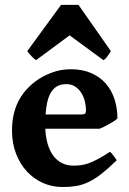

<svg xmlns="http://www.w3.org/2000/svg" viewBox="-20 -753 531 788"><path d="M252 -407.7Q230 -407.7 214.8 -399.2Q199.7 -390.6 189.7 -374.5Q179.7 -358.4 174.3 -335.4Q168.9 -312.5 167 -283.2H314.5Q325.7 -283.2 329.3 -286.9Q333 -290.5 333 -300.8Q333 -315.9 328.9 -334.5Q324.7 -353 315.2 -369.4Q305.7 -385.7 290 -396.7Q274.4 -407.7 252 -407.7ZM461.9 -267.1Q457.5 -262.2 448.5 -256.1Q439.5 -250 428.7 -244.1Q418 -238.3 407.2 -232.9Q396.5 -227.5 388.7 -224.6H166Q167.5 -190.9 175.5 -162.8Q183.6 -134.8 198 -115Q212.4 -95.2 233.4 -84.2Q254.4 -73.2 281.2 -73.2Q296.4 -73.2 311 -75Q325.7 -76.7 342.5 -82.5Q359.4 -88.4 380.6 -99.6Q401.9 -110.8 431.2 -129.9Q434.1 -128.4 438.5 -123.3Q442.9 -118.2 447 -112.5Q451.2 -106.9 454.6 -102.1Q458 -97.2 459 -95.2Q424.3 -61.5 397 -40Q369.6 -18.6 344.2 -6.3Q318.8 5.9 293.2 10.3Q267.6 14.6 236.8 14.6Q193.8 14.6 156 -2.2Q118.2 -19 90.1 -49.6Q62 -80.1 45.7 -122.6Q29.3 -165 29.3 -216.8Q29.3 -283.2 53.5 -333.3Q77.6 -383.3 127.4 -420.4Q154.8 -440.9 192.1 -454.8Q229.5 -468.8 270.5 -468.8Q318.4 -468.8 354.2 -453.1Q390.1 -437.5 414.1 -410.2Q438 -382.8 450 -345.9Q461.9 -309.1 461.9 -267.1ZM435.1 -543Q429.2 -533.7 420.9 -522Q412.6 -510.3 404.3 -506.3L265.6 -607.9L128.4 -506.3Q124.5 -508.3 119.6 -512.5Q114.7 -516.6 109.6 -522Q104.5 -527.3 99.9 -533Q95.2 -538.6 91.8 -543L230.5 -732.9H302.2Z"/></svg>

Font: Gentium Book Basic
Style: Bold
Weight: 700
Designer: J. Victor Gaultney and Annie Olsen
Foundry: SIL International
Version: Version 1.102; 2013; Maintenance release